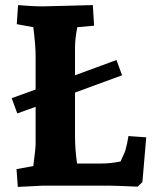

<svg xmlns="http://www.w3.org/2000/svg" viewBox="-20 -730 605 755"><path d="M345 -710 350 -629 284 -623Q275 -578 275 -542V-434L438 -494L460 -434L275 -366V-193Q275 -143 283 -87H377Q416 -87 454 -95Q472 -134 473 -138Q482 -172 485 -195L555 -190L540 -14L521 4Q427 0 407 0H150L50 5L45 -65L111 -77Q111 -79 113.5 -98Q116 -117 118 -135.5Q120 -154 120 -163V-310L48 -284L26 -344L120 -378V-512Q120 -551 111 -623L46 -635L51 -710Q104 -705 151 -705Z"/></svg>

Font: Andada
Style: Bold
Weight: 700
Designer: Carolina Giovagnoli
Foundry: Carolina Giovagnoli
Version: Version 1.003